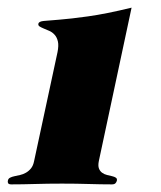

<svg xmlns="http://www.w3.org/2000/svg" viewBox="-69 -482 422 504"><path d="M190.4 -59.1Q188 -46.9 190.7 -39.8Q193.4 -32.7 199 -28.6Q204.6 -24.4 211.9 -22.7Q219.2 -21 225.3 -19.5Q231.4 -18.1 235.1 -15.6Q238.8 -13.2 237.8 -7.8Q236.8 -3.9 234.1 -1Q231.4 2 224.6 2Q196.3 2 164.1 1Q131.8 0 93.8 0Q55.7 0 22.7 1Q-10.3 2 -39.1 2Q-45.9 2 -47.6 -1Q-49.3 -3.9 -48.3 -7.8Q-47.4 -13.2 -42.5 -15.6Q-37.6 -18.1 -30.8 -19.5Q-23.9 -21 -16.1 -22.7Q-8.3 -24.4 -1 -28.6Q6.3 -32.7 12.2 -39.8Q18.1 -46.9 20.5 -59.1L82 -345.2Q85.4 -362.3 83 -373Q80.6 -383.8 74.5 -390.6Q68.4 -397.5 60.5 -400.9Q52.7 -404.3 46.1 -407Q39.6 -409.7 35.2 -412.4Q30.8 -415 31.7 -419.9Q33.2 -425.8 45.9 -427Q58.6 -428.2 87.2 -430.4Q115.7 -432.6 161.9 -439Q208 -445.3 276.4 -461.9Z"/></svg>

Font: XB Zar
Style: Bold Italic
Weight: 700
Italic angle: -12°
Designer: Behnam
Foundry: Irmug
Version: Version 8.005 2009